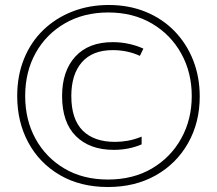

<svg xmlns="http://www.w3.org/2000/svg" viewBox="-20 -742 870 770"><path d="M413 8Q302 8 220 -40Q138 -88 93.5 -170.5Q49 -253 49 -357Q49 -439 76.5 -506.5Q104 -574 154 -622Q204 -670 271 -696Q338 -722 416 -722Q498 -722 565.5 -694Q633 -666 681 -616Q729 -566 755 -499.5Q781 -433 781 -355Q781 -251 734.5 -168.5Q688 -86 605 -39Q522 8 413 8ZM413 -22Q514 -22 589.5 -66.5Q665 -111 707 -187Q749 -263 749 -357Q749 -451 707 -527Q665 -603 589.5 -647.5Q514 -692 414 -692Q316 -692 240.5 -648.5Q165 -605 123 -529.5Q81 -454 81 -357Q81 -261 122.5 -185.5Q164 -110 238.5 -66Q313 -22 413 -22ZM436 -141Q340 -141 284.5 -196Q229 -251 229 -357Q229 -457 282 -515Q335 -573 432 -573Q466 -573 497.5 -566Q529 -559 555 -547L541 -518Q491 -541 432 -541Q351 -541 308.5 -492.5Q266 -444 266 -357Q266 -264 311.5 -218.5Q357 -173 441 -173Q466 -173 492 -177.5Q518 -182 548 -194V-163Q497 -141 436 -141Z"/></svg>

Font: Noto Sans Malayalam ExtraCondensed ExtraLight
Style: Regular
Weight: 200
Width: 2
Designer: Jelle Bosma - Monotype Design Team
Foundry: Monotype Imaging Inc.
Version: Version 2.104; ttfautohint (v1.8.4.7-5d5b)